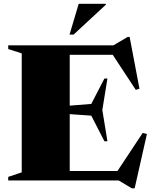

<svg xmlns="http://www.w3.org/2000/svg" viewBox="-20 -955 806 1016"><path d="M23.5 0V-19L95 -43V-672.5L23.5 -695.5V-715H580L655.5 -759.5H666L718 -485.5L698.5 -479.5L576.5 -665H349V-396L463 -405L532.5 -539.5H548.5L521.5 -373L548.5 -207.5H532.5L463 -343L349 -351V-50H601.5L735 -251.5L757.5 -246L692.5 41.5H677.5L608 0ZM348 -772 396.5 -935H540V-930L369.5 -772Z"/></svg>

Font: Newsreader Display ExtraBold
Style: Regular
Weight: 800
Designer: Hugues Gentile
Foundry: Production Type
Version: Version 1.001